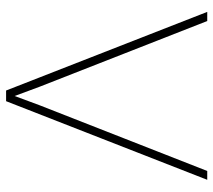

<svg xmlns="http://www.w3.org/2000/svg" viewBox="-55 -645 700 630"><g transform="rotate(90 295.0 -330.0)"><path d="M570 -660 312 0H277L19 -660H49L265 -109L295 -28L325 -109L541 -660Z"/></g></svg>

Font: Work Sans ExtraLight
Style: Regular
Weight: 200
Designer: Wei Huang
Foundry: Wei Huang
Version: Version 2.010; ttfautohint (v1.8.3)